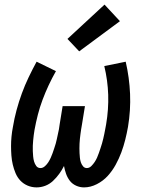

<svg xmlns="http://www.w3.org/2000/svg" viewBox="-20 -806 640 834"><path d="M139 8Q118 8 99.5 0Q81 -8 68 -22Q55 -36 47.5 -54Q40 -72 35.5 -91Q31 -110 29.5 -130.5Q28 -151 28 -171.5Q28 -192 30 -213Q32 -234 36 -254Q42 -291 52 -328Q62 -365 75 -400.5Q88 -436 104.5 -470.5Q121 -505 139 -538L223 -497Q206 -467 191.5 -436Q177 -405 165 -373Q153 -341 144.5 -308Q136 -275 130 -242Q128 -230 126.5 -218.5Q125 -207 124 -195.5Q123 -184 122.5 -172.5Q122 -161 122.5 -149.5Q123 -138 124 -126.5Q125 -115 128 -104.5Q131 -94 137.5 -85Q144 -76 156 -76Q166 -76 175 -84Q184 -92 190 -101.5Q196 -111 200.5 -121Q205 -131 208.5 -141Q212 -151 215.5 -161.5Q219 -172 222 -182Q225 -192 227 -202.5Q229 -213 231.5 -223.5Q234 -234 236 -244.5Q238 -255 239 -265L252 -345H349L336 -265Q334 -255 332.5 -244.5Q331 -234 329.5 -223.5Q328 -213 327 -202.5Q326 -192 325.5 -182Q325 -172 325 -161.5Q325 -151 325.5 -141Q326 -131 327 -121Q328 -111 331 -101.5Q334 -92 340.5 -84Q347 -76 357 -76Q368 -76 376.5 -84.5Q385 -93 391 -102Q397 -111 401.5 -121Q406 -131 409.5 -141.5Q413 -152 416.5 -162Q420 -172 423 -182.5Q426 -193 428.5 -203.5Q431 -214 433 -224Q435 -234 437 -244.5Q439 -255 441 -266Q452 -331 450 -394Q448 -457 433 -519L526 -538Q542 -469 545 -398Q548 -327 536 -255Q531 -227 524 -199Q517 -171 507 -144Q497 -117 482.5 -90.5Q468 -64 448 -42Q428 -20 400.5 -6Q373 8 345 8Q327 8 310.5 0.5Q294 -7 283.5 -20.5Q273 -34 267 -51Q261 -68 258 -85Q249 -67 237 -50.5Q225 -34 210 -20Q195 -6 176.5 1Q158 8 139 8ZM324 -583 273 -637 434 -786 501 -714Z"/></svg>

Font: Iosevka Curly MdExObl
Style: Regular
Weight: 500
Width: 7
Italic angle: -9°
Monospace: yes
Designer: Belleve Invis
Foundry: Belleve Invis
Version: Version 11.1.0; ttfautohint (v1.8.3)